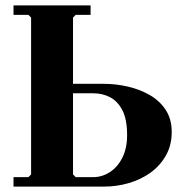

<svg xmlns="http://www.w3.org/2000/svg" viewBox="-20 -690 666 710"><path d="M365 -380Q408 -380 452 -370Q496 -360 533 -339Q570 -318 592.5 -284Q615 -250 615 -202Q615 -153 593.5 -115Q572 -77 536.5 -51.5Q501 -26 456.5 -13Q412 0 365 0H30V-35H85L95 -45V-625L85 -635H30V-670H315V-635H260L250 -625V-380ZM325 -35Q357 -35 385.5 -53Q414 -71 432 -106Q450 -141 450 -190Q450 -249 432.5 -282.5Q415 -316 387 -330.5Q359 -345 325 -345H250V-45L260 -35Z"/></svg>

Font: Brygada 1918
Style: Bold
Weight: 700
Designer: Mateusz Machalski | Borys Kosmynka | Przemek Hoffer
Foundry: NIEPODLEGLA 2018
Version: Version 3.006